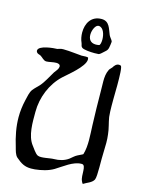

<svg xmlns="http://www.w3.org/2000/svg" viewBox="-134 -996 797 1069"><g transform="rotate(15 264.5 -462.0)"><path d="M452 -5C471 -18 499 -24 511 -46C516 -56 517 -88 517 -117V-168C517 -197 519 -229 519 -259C519 -275 518 -292 516 -307C513 -340 502 -371 497 -403C495 -424 494 -444 494 -465V-506C494 -516 495 -550 495 -586C495 -637 494 -693 485 -696C481 -697 478 -698 475 -698C460 -698 450 -686 443 -674C439 -668 430 -662 427 -655C416 -633 414 -610 414 -587C414 -568 415 -548 415 -527C415 -463 417 -399 419 -334C420 -307 422 -278 422 -249C422 -221 420 -192 412 -166C410 -163 385 -153 381 -150C367 -143 356 -131 344 -122C321 -105 291 -97 261 -97C236 -97 190 -83 169 -92C154 -99 137 -127 128 -138C90 -186 93 -265 93 -324C93 -408 127 -492 187 -548C210 -570 300 -639 300 -681C300 -685 299 -688 298 -692C297 -693 291 -694 284 -694C274 -694 262 -693 260 -693C250 -693 191 -701 153 -701C135 -701 130 -696 120 -694C103 -694 13 -687 13 -656C13 -654 13 -651 15 -649C20 -638 32 -639 40 -634C52 -627 63 -611 78 -611H81C94 -611 117 -618 135 -618C148 -618 158 -614 158 -602C158 -600 157 -596 156 -593C153 -583 141 -571 136 -563C118 -534 102 -500 79 -474C68 -462 55 -451 44 -437C31 -420 27 -392 22 -372C14 -338 10 -305 10 -272C10 -217 21 -162 38 -107C43 -89 48 -65 62 -52C93 -25 115 -13 151 -13C158 -13 165 -14 173 -14C209 -18 247 -26 279 -45C319 -69 368 -111 416 -111H418C446 -111 429 -48 443 -19C443 -18 450 -4 452 -5ZM326 -725C336 -725 345 -726 350 -726C358 -728 368 -739 374 -744C394 -761 396 -764 400 -792C400 -796 402 -804 402 -809C402 -811 402 -813 401 -815C396 -825 387 -833 382 -844C368 -876 362 -919 316 -919C255 -919 230 -870 230 -819C230 -799 234 -778 242 -761C246 -752 244 -743 253 -736C264 -728 300 -725 326 -725ZM321 -773C288 -773 277 -795 277 -819C277 -847 293 -877 307 -877C309 -877 311 -879 312 -878C339 -874 349 -837 349 -809C349 -791 345 -776 339 -775C333 -774 327 -773 321 -773Z"/></g></svg>

Font: Ancial
Style: Regular
Weight: 400
Designer: Daytona Mess (Anne-Dauphine Borione)
Foundry: Daytona Mess (Anne-Dauphine Borione)
Version: Version 1.000;Glyphs 3.2 (3192)